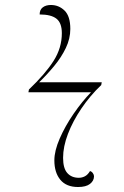

<svg xmlns="http://www.w3.org/2000/svg" viewBox="-20 -740 498 770"><path d="M293 10Q246 10 222 -19Q198 -48 198 -97Q198 -135 219.5 -184.5Q241 -234 275 -283.5Q309 -333 345 -370H94L96 -381Q162 -444 195 -496Q228 -548 228 -607Q228 -648 206.5 -665Q185 -682 139 -682Q139 -701 151.5 -710.5Q164 -720 184 -720Q216 -720 239 -697.5Q262 -675 262 -624Q262 -585 244 -547.5Q226 -510 197 -475Q168 -440 137 -410H388L386 -399Q341 -356 306.5 -305Q272 -254 252.5 -203Q233 -152 233 -107Q233 -65 250 -46Q267 -27 296 -27Q309 -27 320.5 -33Q332 -39 341 -54Q348 -52 352.5 -45.5Q357 -39 357 -33Q357 -15 341 -2.5Q325 10 293 10Z"/></svg>

Font: Noto Serif Display ExtraLight
Style: Italic
Weight: 200
Italic angle: -12°
Designer: Monotype Design Team
Foundry: Monotype Imaging Inc.
Version: Version 2.009